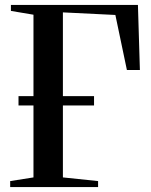

<svg xmlns="http://www.w3.org/2000/svg" viewBox="-20 -763 614 783"><path d="M21.5 0V-24.5L116.5 -39.5V-703L24.5 -718.5V-743H542.5L550.5 -477.5H497.5L450.5 -702L236.5 -712.5V-39.5L380 -24.5V0ZM55.5 -333V-371H363.5V-333Z"/></svg>

Font: Merriweather 120pt Medium
Style: Regular
Weight: 500
Version: Version 2.100